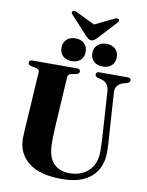

<svg xmlns="http://www.w3.org/2000/svg" viewBox="-111 -1137 940 1231"><g transform="rotate(10 359.0 -522.0)"><path d="M587.5 -306 569.5 -588Q567.5 -617.5 555 -634.2Q542.5 -651 516 -658L495.5 -663Q476 -668.5 476 -683Q476 -700 496.5 -700H682Q703 -700 703 -683Q703 -669 683 -663L664 -658Q607 -642 611.5 -586.5L630 -309Q632 -282.5 633.5 -256.8Q635 -231 635 -204Q635.5 -142 609 -92.5Q582.5 -43 525.5 -13.8Q468.5 15.5 378 15.5Q231 15.5 159.2 -43.8Q87.5 -103 88 -198.5Q88 -216.5 90 -249Q92 -281.5 94.5 -319L114 -634Q115.5 -652.5 88 -658L60.5 -663Q40 -667.5 40 -682.5Q40 -700 61 -700H352Q373.5 -700 373.5 -682.5Q373.5 -668 353 -663.5L323.5 -658Q300 -653.5 299 -634L280 -320Q277.5 -284.5 277 -255Q276.5 -225.5 276.5 -204.5Q276 -112.5 314.8 -71Q353.5 -29.5 419 -29.5Q497 -29.5 544.5 -75.5Q592 -121.5 591.5 -201.5Q591.5 -237.5 590.2 -261.2Q589 -285 587.5 -306ZM309.5 -740Q273.5 -740 252 -760Q230.5 -780 230.5 -813.5Q230.5 -847.5 252 -867.8Q273.5 -888 309.5 -888Q345.5 -888 366.8 -867.8Q388 -847.5 388 -813.5Q388 -780.5 366.8 -760.2Q345.5 -740 309.5 -740ZM510.5 -740Q475 -740 453.2 -760Q431.5 -780 431.5 -813.5Q431.5 -847 453.2 -867.5Q475 -888 510.5 -888Q547.5 -888 569 -867.8Q590.5 -847.5 590.5 -813.5Q590.5 -780.5 569 -760.2Q547.5 -740 510.5 -740ZM445 -913Q436 -904 428.5 -898.5Q421 -893 410 -893Q399 -893 391.8 -898.5Q384.5 -904 375 -913L262.5 -1035Q256 -1041.5 256.5 -1047.8Q257 -1054 261 -1057Q270 -1064.5 287 -1055.5L410 -996L533 -1055.5Q550 -1064.5 559.5 -1057Q563.5 -1054 563.8 -1047.8Q564 -1041.5 557.5 -1035Z"/></g></svg>

Font: Fraunces 72pt
Style: Bold
Weight: 700
Version: Version 1.000;[b76b70a41]